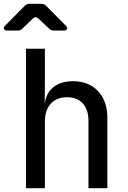

<svg xmlns="http://www.w3.org/2000/svg" viewBox="-48 -985 668 1005"><path d="M88 0V-730H187V-550L186 -445H187Q194 -499 232.5 -529.5Q271 -560 334 -560Q416 -560 465 -508Q514 -456 514 -368V0H415V-353Q415 -412 385 -444Q355 -476 303 -476Q249 -476 218 -442.5Q187 -409 187 -349V0ZM-10 -825Q-24 -825 -27.5 -833.5Q-31 -842 -21 -851L81 -954Q92 -965 107 -965H168Q183 -965 194 -954L296 -851Q306 -842 303 -833.5Q300 -825 286 -825H233Q218 -825 208 -836L153 -888Q138 -902 123 -887L70 -836Q60 -825 45 -825Z"/></svg>

Font: Pitagon Sans Mono Medium
Style: Regular
Weight: 500
Monospace: yes
Designer: Travis Tran
Foundry: Pitagon
Version: Version 1.001; ttfautohint (v1.8.4.7-5d5b);gftools[0.9.26]